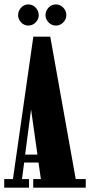

<svg xmlns="http://www.w3.org/2000/svg" viewBox="-22 -870 418 890"><path d="M-2.5 0V-40H38L132.5 -700H211L329 -40H375.5V0H132V-40H167.5L156.5 -116.5H90L80 -40H112.5V0ZM94.5 -153.5H151.5L122 -362.5ZM237.5 -751.5Q217.5 -751.5 203.2 -766Q189 -780.5 189 -799.5Q189 -820 203.2 -834.8Q217.5 -849.5 237.5 -849.5Q256.5 -849.5 271 -834.8Q285.5 -820 285.5 -799.5Q285.5 -780.5 271 -766Q256.5 -751.5 237.5 -751.5ZM109 -751.5Q90 -751.5 76 -766Q62 -780.5 62 -799.5Q62 -820 76 -834.8Q90 -849.5 109 -849.5Q129 -849.5 143.2 -834.8Q157.5 -820 157.5 -799.5Q157.5 -780.5 143.2 -766Q129 -751.5 109 -751.5Z"/></svg>

Font: Imbue 10pt Black
Style: Regular
Weight: 900
Designer: Tyler Finck
Foundry: Etcetera Type Company
Version: Version 1.102; ttfautohint (v1.8.3)